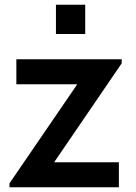

<svg xmlns="http://www.w3.org/2000/svg" viewBox="-20 -790 574 810"><path d="M216 -646.5V-770H339.5V-646.5ZM20 0V-16.5L306 -434.5H49V-540H493.5V-523L208.5 -105.5H481.5V0Z"/></svg>

Font: Manrope ExtraLight
Style: Bold
Weight: 700
Version: Version 4.504